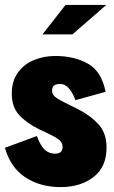

<svg xmlns="http://www.w3.org/2000/svg" viewBox="-25 -751 464 782"><path d="M-5 -149 125 -197Q139 -159 156.5 -142Q174 -125 200 -125Q213 -125 221.5 -131.5Q230 -138 230 -153Q230 -171 213 -183.5Q196 -196 159 -213Q151 -216 135 -224Q83 -250 53 -282.5Q23 -315 23 -371Q23 -421 48 -455.5Q73 -490 113.5 -506.5Q154 -523 200 -523Q278 -523 333.5 -491.5Q389 -460 405 -377L282 -343Q273 -370 257 -389.5Q241 -409 220 -409Q203 -409 195 -402.5Q187 -396 187 -381Q187 -365 204 -353Q221 -341 259 -323Q267 -319 274.5 -315.5Q282 -312 288 -309Q343 -281 376 -245Q409 -209 409 -150Q409 -71 356 -30Q303 11 222 11Q139 11 78.5 -28.5Q18 -68 -5 -149ZM242 -731H408L270 -611H148Z"/></svg>

Font: Decalotype Black
Style: Regular
Weight: 900
Designer: Alfredo Marco Pradil
Foundry: Alfredo Marco Pradil
Version: Version 1.0